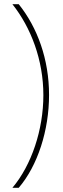

<svg xmlns="http://www.w3.org/2000/svg" viewBox="-20 -734 301 912"><path d="M213 -283C213 -452 158 -603 69 -714H39C127 -603 186 -449 186 -282C186 -118 130 50 39 158H69C159 53 213 -115 213 -283Z"/></svg>

Font: Noto Sans Ethiopic Condensed Thin
Style: Regular
Weight: 100
Width: 3
Designer: Monotype Design Team
Foundry: Monotype Imaging Inc.
Version: Version 2.102